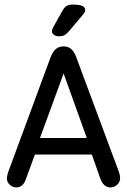

<svg xmlns="http://www.w3.org/2000/svg" viewBox="-20 -807 554 836"><path d="M380 -134 417 -29Q431 9 461 9Q478 9 490.5 -3Q503 -15 503 -31Q503 -44 498 -58L312 -558Q303 -582 290 -593.5Q277 -605 257 -605Q236 -605 223 -593.5Q210 -582 200 -557L15 -56Q13 -49 11.5 -42.5Q10 -36 10 -30Q10 -14 22.5 -2.5Q35 9 51 9Q81 9 93 -28L132 -134ZM358 -206H154L257 -487ZM351 -763Q351 -770 346.5 -775.5Q342 -781 330.5 -784Q319 -787 297 -787Q279 -787 269.5 -781Q260 -775 250 -757L211 -687Q206 -676 206 -671Q206 -663 214 -656Q222 -649 237 -649Q252 -649 261 -654Q270 -659 282 -673L341 -743Q351 -754 351 -763Z"/></svg>

Font: Beiruti Medium
Style: Regular
Weight: 500
Designer: Arlette Boutros
Foundry: Boutros
Version: Version 1.41